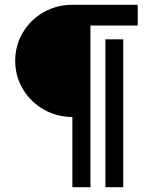

<svg xmlns="http://www.w3.org/2000/svg" viewBox="-20 -726 630 796"><path d="M43 -474Q43 -538 75 -591.5Q107 -645 161 -675.5Q215 -706 279 -706H551V-620H355V50H280V-241Q216 -241 161.5 -272Q107 -303 75 -356.5Q43 -410 43 -474ZM491 -563V50H417V-563Z"/></svg>

Font: Museo Sans Medium
Style: Regular
Weight: 500
Designer: Jos Buivenga
Foundry: Jos Buivenga & Rosetta Type Foundry (extension, remastering)
Version: Version 3.600;PS 1.000;hotconv 1.0.88;makeotf.lib2.5.647800;